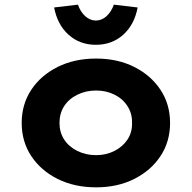

<svg xmlns="http://www.w3.org/2000/svg" viewBox="-20 -793 821 823"><path d="M392 10Q299 10 227 -26Q155 -62 114 -124Q73 -186 73 -266Q73 -346 114 -408Q155 -470 227 -506Q299 -542 392 -542Q484 -542 555.5 -506Q627 -470 668 -408Q709 -346 709 -266Q709 -186 668 -124Q627 -62 555.5 -26Q484 10 392 10ZM392 -128Q435 -128 470.5 -146Q506 -164 526.5 -195Q547 -226 546 -266Q547 -306 526.5 -338Q506 -370 470.5 -387.5Q435 -405 392 -405Q348 -405 311.5 -387Q275 -369 255 -338Q235 -307 235 -266Q235 -226 255 -195Q275 -164 311.5 -146Q348 -128 392 -128ZM391 -601Q322 -601 274 -644Q226 -687 212 -761L314 -773Q325 -742 345.5 -723.5Q366 -705 391 -705Q416 -705 436.5 -723.5Q457 -742 468 -773L570 -761Q556 -687 508 -644Q460 -601 391 -601Z"/></svg>

Font: Lexend Exa
Style: Bold
Weight: 700
Designer: Bonnie Shaver-Troup, Thomas Jockin
Foundry: Lexend
Version: Version 1.007